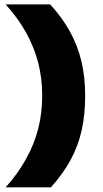

<svg xmlns="http://www.w3.org/2000/svg" viewBox="-20 -694 456 847"><path d="M166 -276Q166 -348.5 148.8 -416.2Q131.5 -484 96 -548.5Q60.5 -613 5 -674.5H201.5Q254.5 -616.5 288.5 -554.8Q322.5 -493 339 -424.2Q355.5 -355.5 355.5 -276V-267Q355.5 -187 340.2 -118.8Q325 -50.5 291.8 11Q258.5 72.5 204.5 132.5H5Q60.5 70 96.2 5Q132 -60 149 -128.2Q166 -196.5 166 -267Z"/></svg>

Font: Anek Latin Expanded ExtraBold
Style: Regular
Weight: 800
Width: 7
Designer: Yesha Goshar
Foundry: Ek Type
Version: Version 1.003